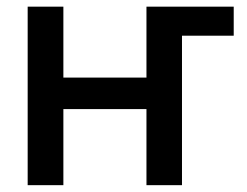

<svg xmlns="http://www.w3.org/2000/svg" viewBox="-20 -542 722 562"><path d="M471.7 -437.5V-522.5H664.1V-437.5ZM434.1 -314.9V-222.7H138.7V-314.9ZM165.5 -522.5V0H61V-522.5ZM512.7 -522.5V0H408.7V-522.5Z"/></svg>

Font: Inter 28pt Medium
Style: Regular
Weight: 500
Designer: Rasmus Andersson
Foundry: rsms
Version: Version 4.001;git-66647c0bb